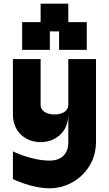

<svg xmlns="http://www.w3.org/2000/svg" viewBox="-20 -820 590 1040"><path d="M250 200C375 200 500 100 500 -50V-500H350V-250C350 -225 325 -200 275 -200C225 -200 200 -225 200 -250V-500H50V-200C50 -100 125 -50 200 -50C275 -50 350 -100 350 -200V-50C350 25 300 50 250 50C150 50 50 0 50 0V150C50 150 150 200 250 200ZM100 -550H250V-650H300V-550H450V-700H350V-800H200V-700H100Z"/></svg>

Font: LS-VG5000 Bold
Style: Regular
Weight: 400
Designer: Justin Bihan, 2021
Foundry: Justin Bihan, 2021
Version: Version 1.000;Glyphs 3.1.2 (3151)